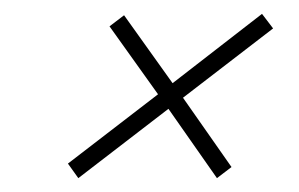

<svg xmlns="http://www.w3.org/2000/svg" viewBox="-20 -471 431 277"><path d="M374 -430 358 -451 229 -351 159 -449 138 -433 208 -335 78 -235 93 -214 223 -314 293 -214 314 -230 244 -330Z"/></svg>

Font: Parisienne
Style: Regular
Weight: 400
Designer: Astigmatic (AOETI)
Foundry: Astigmatic (AOETI)
Version: Version 1.000